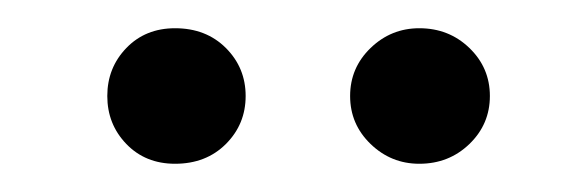

<svg xmlns="http://www.w3.org/2000/svg" viewBox="-20 -674 414 136"><path d="M154 -606Q154 -586 140 -572Q126 -558 104 -558Q83 -558 69.5 -572Q56 -586 56 -606Q56 -626 69.5 -640Q83 -654 104 -654Q126 -654 140 -640Q154 -626 154 -606ZM327 -606Q327 -586 312.5 -572Q298 -558 277 -558Q257 -558 242.5 -572Q228 -586 228 -606Q228 -626 242.5 -640Q257 -654 277 -654Q298 -654 312.5 -640Q327 -626 327 -606Z"/></svg>

Font: Baloo Thambi 2
Style: Regular
Weight: 400
Designer: Aadarsh Rajan and Ek Type
Foundry: Ek Type
Version: Version 1.640;hotconv 1.0.111;makeotfexe 2.5.65597; ttfautoh